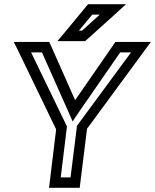

<svg xmlns="http://www.w3.org/2000/svg" viewBox="-20 -875 743 920"><path d="M659 -674H548H533L524 -661L340 -395L222 -661L216 -674H202H91H46L65 -636L249 -255L218 0L215 25H240H337H362L365 0L397 -258L675 -636L703 -674H659ZM608 -624 353 -278 348 -272V-265L318 -25H271L300 -262L301 -269L298 -275L129 -624H181L311 -332L328 -293L354 -332L556 -624H608ZM524 -855H415H402L393 -844L288 -717L255 -678H303H377H388L396 -685L537 -812L584 -855H524ZM458 -805 373 -728H358L422 -805H458Z"/></svg>

Font: Gamestation Text Outline
Style: Italic
Weight: 400
Designer: Jonas Hecksher
Foundry: Jonas Hecksher, Playtypeª, e-types AS
Version: Version 1.003